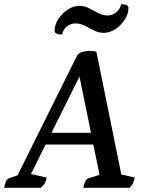

<svg xmlns="http://www.w3.org/2000/svg" viewBox="-52 -898 694 918"><path d="M-32 0Q-25 -41 -10 -45L32 -60L316 -631Q323 -645 343 -650Q363 -655 375 -655Q395 -655 409 -650L528 -64L592 -49Q589 -33 584 -22Q579 -11 567 0H346Q355 -41 369 -45L424 -62L394 -207H166L96 -66L171 -49Q168 -33 162 -22Q156 -11 143 0ZM194 -263H383L328 -532ZM245 -733Q209 -733 209 -750Q209 -779 226.5 -806.5Q244 -834 271.5 -852Q299 -870 327 -870Q352 -870 374 -858.5Q396 -847 418 -835.5Q440 -824 464 -824Q485 -824 504 -839.5Q523 -855 527 -878Q562 -878 562 -860Q562 -831 544.5 -804Q527 -777 500 -759Q473 -741 445 -741Q419 -741 397 -752.5Q375 -764 353.5 -775Q332 -786 308 -786Q286 -786 267.5 -771Q249 -756 245 -733Z"/></svg>

Font: Petrona SemiBold
Style: Italic
Weight: 600
Italic angle: -9°
Designer: Ringo R. Seeber
Foundry: Ringo R. Seeber
Version: Version 2.001; ttfautohint (v1.8.3)